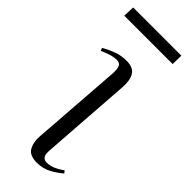

<svg xmlns="http://www.w3.org/2000/svg" viewBox="-241 -721 763 763"><g transform="rotate(45 140.0 -339.5)"><path d="M124 -452Q125 -477 119.5 -488.5Q114 -500 97 -500Q70 -500 27 -480L22 -492Q44 -505 70.5 -515Q97 -525 127 -525Q165 -525 179 -502.5Q193 -480 190 -439L163 -58Q161 -33 168 -23.5Q175 -14 190 -14Q222 -14 261 -43L269 -33Q251 -17 223.5 -1.5Q196 14 161 14Q120 14 106.5 -10.5Q93 -35 96 -69ZM-4 -693H267L266 -645H-6Z"/></g></svg>

Font: Literata 72pt Light
Style: Italic
Weight: 300
Italic angle: -2°
Designer: Latin by Veronika Burian and Jose Scaglione. Greek by Irene Vlachou. Cyrillic by Vera Evstafieva
Foundry: TypeTogether
Version: Version 3.002